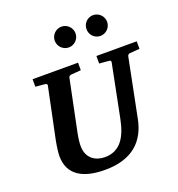

<svg xmlns="http://www.w3.org/2000/svg" viewBox="-162 -1051 1114 1199"><g transform="rotate(-20 395.5 -451.0)"><path d="M791 -621V-671H523V-621C550 -618 580 -616 580 -616C596 -615 601 -613 599 -601L529 -250C507 -140 462 -59 358 -59C298 -59 238 -92 238 -177C238 -195 241 -227 249 -265L318 -600C320 -612 327 -615 339 -616C339 -616 370 -618 401 -621V-671H99V-621C126 -618 155 -616 155 -616C169 -615 177 -613 175 -601L105 -265C96 -220 92 -181 92 -162C92 -38 184 16 332 16C516 16 605 -76 632 -215L709 -600C711 -609 716 -615 725 -616ZM659 -849C659 -887 628 -918 590 -918C552 -918 522 -887 522 -849C522 -811 552 -780 590 -780C628 -780 659 -811 659 -849ZM449 -849C449 -887 418 -918 380 -918C342 -918 311 -887 311 -849C311 -811 342 -780 380 -780C418 -780 449 -811 449 -849Z"/></g></svg>

Font: Veleka
Style: Bold Italic
Weight: 700
Italic angle: -12°
Designer: Stefan Peev, Context Ltd, 2016; SIL International, 1997-2014.
Foundry: Stefan Peev, Context Ltd, 2016
Version: Version 5.000